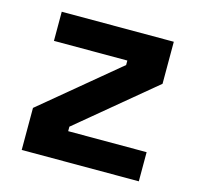

<svg xmlns="http://www.w3.org/2000/svg" viewBox="-80 -579 678 662"><g transform="rotate(15 259.0 -248.0)"><path d="M52 0V-150L324 -376V-392H62V-496H462V-346L190 -120V-104H470V0Z"/></g></svg>

Font: Space 7353
Style: Regular
Weight: 400
Designer: Christine Claussen + Ruben Lyon  (Space 7353)
Version: Version 1.000;FEAKit 1.0